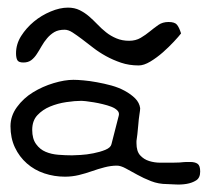

<svg xmlns="http://www.w3.org/2000/svg" viewBox="-20 -487 551 509"><path d="M290 -47.9Q274.4 -47.9 257.3 -43.5Q240.2 -39.1 223.6 -33.2Q207 -27.3 189 -22.9Q170.9 -18.6 152.3 -18.6Q124 -18.6 97.7 -27.3Q71.3 -36.1 51.3 -53.7Q31.2 -71.3 19.5 -96.2Q7.8 -121.1 7.8 -152.3Q7.8 -179.7 24.9 -203.1Q42 -226.6 67.4 -242.2Q92.8 -257.8 122.1 -266.6Q151.4 -275.4 174.8 -275.4Q185.5 -275.4 201.7 -273.9Q217.8 -272.5 236.8 -269Q255.9 -265.6 275.4 -260.3Q294.9 -254.9 311 -246.1Q327.1 -237.3 338.4 -226.1Q349.6 -214.8 351.6 -200.2Q351.6 -195.3 349.6 -183.1Q347.7 -170.9 346.7 -157.2Q345.7 -143.6 344.2 -131.3Q342.8 -119.1 341.8 -113.3V-107.4Q341.8 -85.9 351.6 -75.2Q361.3 -64.5 375.5 -60.1Q389.6 -55.7 405.3 -55.7H436.5Q451.2 -55.7 455.1 -56.2Q459 -56.6 460.4 -56.6Q461.9 -56.6 465.3 -57.1Q468.8 -57.6 484.4 -57.6Q497.1 -57.6 503.9 -52.7Q510.7 -47.9 510.7 -32.2Q510.7 -15.6 500 -8.8Q489.3 -2 474.6 0.5Q460 2.9 445.3 2Q430.7 1 422.9 1Q400.4 1 380.4 -6.8Q360.4 -14.6 343.8 -23.9Q327.1 -33.2 313.5 -40.5Q299.8 -47.9 290 -47.9ZM65.4 -142.6Q65.4 -119.1 75.7 -105Q85.9 -90.8 101.1 -84.5Q116.2 -78.1 134.8 -76.7Q153.3 -75.2 170.9 -75.2Q177.7 -75.2 193.8 -76.2Q210 -77.1 227.5 -80.6Q245.1 -84 259.3 -89.8Q273.4 -95.7 275.4 -104.5L294.9 -180.7Q296.9 -188.5 291 -194.3Q285.2 -200.2 274.9 -204.1Q264.6 -208 252.4 -210.9Q240.2 -213.9 228.5 -215.8Q216.8 -217.8 207.5 -218.8Q198.2 -219.7 196.3 -219.7Q178.7 -219.7 155.8 -216.3Q132.8 -212.9 112.8 -204.6Q92.8 -196.3 79.1 -181.6Q65.4 -167 65.4 -142.6ZM151.4 -408.2Q134.8 -408.2 124 -401.9Q113.3 -395.5 105 -385.7Q96.7 -376 90.3 -364.7Q84 -353.5 77.6 -343.8Q71.3 -334 63 -327.6Q54.7 -321.3 42 -321.3Q29.3 -321.3 25.9 -327.6Q22.5 -334 22.5 -345.7Q22.5 -370.1 36.1 -391.6Q49.8 -413.1 69.8 -429.7Q89.8 -446.3 114.3 -456.5Q138.7 -466.8 160.2 -466.8Q177.7 -466.8 191.4 -460Q205.1 -453.1 216.3 -443.4Q227.5 -433.6 238.3 -422.4Q249 -411.1 261.2 -401.4Q273.4 -391.6 288.6 -385.3Q303.7 -378.9 322.3 -378.9Q339.8 -378.9 353 -386.7Q366.2 -394.5 377.4 -403.8Q388.7 -413.1 399.9 -420.9Q411.1 -428.7 426.8 -428.7Q443.4 -428.7 449.2 -421.4Q455.1 -414.1 460 -398.4Q454.1 -390.6 440.9 -376.5Q427.7 -362.3 411.6 -348.1Q395.5 -334 378.4 -323.7Q361.3 -313.5 347.7 -313.5Q322.3 -313.5 300.8 -320.8Q279.3 -328.1 260.7 -338.4Q242.2 -348.6 226.6 -360.8Q210.9 -373 197.3 -383.3Q183.6 -393.6 172.4 -400.9Q161.1 -408.2 151.4 -408.2Z"/></svg>

Font: Swanky and Moo Moo
Style: Regular
Weight: 400
Designer: Kimberly Geswein
Foundry: Kimberly Geswein
Version: Version 1.002 2001